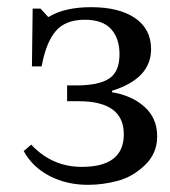

<svg xmlns="http://www.w3.org/2000/svg" viewBox="-20 -505 475 535"><path d="M292 -252V-248Q347 -239 382.5 -207.5Q418 -176 418 -125Q418 -78 384.5 -45.5Q351 -13 309.5 -1.5Q268 10 225 10Q166 10 118.5 -14.5Q71 -39 46 -84L67 -102Q125 -40 208 -40Q325 -40 325 -131Q325 -223 199 -223H167V-267H193Q255 -267 284 -286Q313 -305 313 -354Q313 -398 289.5 -424Q266 -450 216 -450Q162 -450 135 -418Q108 -386 96 -320H69L71 -481H93L114 -458H116Q160 -485 234 -485Q312 -485 356.5 -454.5Q401 -424 401 -368Q401 -286 292 -252Z"/></svg>

Font: myMathFont
Style: Regular
Weight: 400
Designer: Ross Mills, John Hudson & Paul Hanslow, Tiro Typeworks Ltd; with prior portions MicroPress Inc., and Coen Hoffman. Math 
Foundry: Tiro Typeworks Ltd
Version: Version 2.13 b171